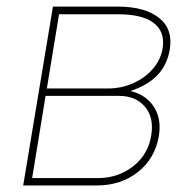

<svg xmlns="http://www.w3.org/2000/svg" viewBox="-20 -566 590 586"><path d="M50.8 0 141.6 -545.9H340.8Q423.8 -545.4 466.3 -510.7Q508.8 -476.1 498 -414.1Q490.2 -368.2 460.7 -336.9Q431.2 -305.7 377.9 -288.1Q410.2 -280.8 431.6 -261.2Q453.1 -241.7 461.9 -213.4Q470.7 -185.1 464.8 -150.4Q453.1 -82.5 401.4 -41.3Q349.6 0 275.4 0ZM78.1 -22.5H280.3Q341.8 -22.9 387.2 -59.1Q432.6 -95.2 441.4 -152.3Q450.7 -206.1 422.9 -239.7Q395 -273.4 342.8 -273.4H119.1ZM123 -295.9H310.5Q352.1 -296.4 387.7 -312.5Q423.3 -328.6 447.3 -356.7Q471.2 -384.8 476.6 -419.9Q483.9 -469.7 448.7 -496.3Q413.6 -522.9 336.9 -522.5H160.2Z"/></svg>

Font: Inter Tight Thin
Style: Italic
Weight: 250
Italic angle: -9.39999°
Designer: Rasmus Andersson
Foundry: rsms
Version: Version 3.004